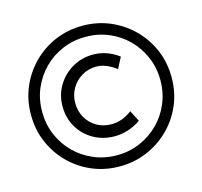

<svg xmlns="http://www.w3.org/2000/svg" viewBox="-104 -821 993 942"><g transform="rotate(-15 393.0 -350.0)"><path d="M392.7 7.3Q317.5 7.3 252.9 -20.2Q188.3 -47.7 139.5 -96.5Q90.7 -145.3 63.2 -209.9Q35.7 -274.5 35.7 -349.6Q35.7 -424.7 63.2 -489.3Q90.7 -553.9 139.5 -602.9Q188.3 -652 253 -679.5Q317.6 -707 392.8 -707Q467 -707 531.7 -679.5Q596.3 -652 645.7 -602.9Q695 -553.9 722.5 -489.3Q750 -424.7 750 -349.6Q750 -274.5 722.5 -209.9Q695 -145.3 645.7 -96.5Q596.3 -47.7 531.6 -20.2Q466.9 7.3 392.7 7.3ZM406.6 -142Q347.6 -142 299.8 -169Q252.1 -196 224 -243Q196 -290 196 -350Q196 -407 224 -454Q252.1 -501 299.8 -529Q347.6 -557 406.6 -557Q440.6 -557 473.6 -545.5Q506.6 -534 535.6 -512L506.7 -456.2Q490.7 -468.2 474.4 -477Q458.1 -485.9 441.2 -490.9Q424.3 -495.9 406.6 -495.9Q365.2 -495.9 332 -475.9Q298.8 -455.8 279.6 -422.8Q260.4 -389.7 260.4 -350.1Q260.4 -308.3 279.6 -274.7Q298.8 -241.2 331.8 -222.1Q364.9 -203.1 406.6 -203.1Q434.7 -203.1 460 -212.6Q485.4 -222.1 511 -240.8L539.6 -185Q509.6 -164 475.6 -153Q441.6 -142 406.6 -142ZM393 -49.1Q455.7 -49.1 510.2 -72.5Q564.8 -95.8 605.8 -136.7Q646.8 -177.5 670 -232.4Q693.2 -287.2 693.2 -350Q693.2 -413.4 670 -467.7Q646.8 -522.1 605.8 -563.3Q564.8 -604.5 510.2 -627.5Q455.6 -650.5 393 -650.5Q330.3 -650.5 275.6 -627.5Q220.9 -604.5 179.9 -563.3Q138.8 -522.1 115.6 -467.7Q92.5 -413.4 92.5 -350Q92.5 -287.2 115.6 -232.4Q138.8 -177.5 179.8 -136.7Q220.7 -95.8 275.5 -72.5Q330.3 -49.1 393 -49.1Z"/></g></svg>

Font: Lexend Medium
Style: Regular
Weight: 500
Designer: Bonnie Shaver-Troup, Thomas Jockin
Foundry: Lexend
Version: Version 1.005